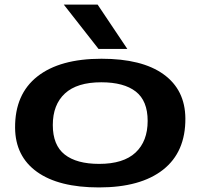

<svg xmlns="http://www.w3.org/2000/svg" viewBox="-20 -810 876 840"><path d="M413 10Q237 10 142 -58Q47 -126 46 -251Q45 -398 143.5 -475.5Q242 -553 424 -553Q601 -553 695.5 -485Q790 -417 791 -292Q792 -145 693.5 -67.5Q595 10 413 10ZM414 -93Q520 -93 573 -142.5Q626 -192 626 -281Q626 -369 574 -409.5Q522 -450 423 -450Q317 -450 264 -401Q211 -352 211 -263Q211 -175 263 -134Q315 -93 414 -93ZM411 -596 259 -790H407L537 -596Z"/></svg>

Font: Georama Extra Expanded SemiBold
Style: Italic
Weight: 600
Width: 8
Italic angle: -9°
Designer: Jean-Baptiste Levee
Foundry: Production Type
Version: Version 1.000